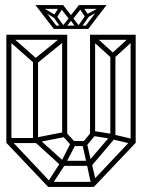

<svg xmlns="http://www.w3.org/2000/svg" viewBox="-20 -737 565 757"><path d="M5 -600H25V-173H5ZM225 -600H245V-203H225ZM335 -600H355V-203H335ZM495 -600H515V-174H495ZM5 -600H245V-580H5ZM335 -600H515V-580H335ZM170 -20H350V0H170ZM5 -174 20 -188 185 -13 170 0ZM335 -13 500 -188 515 -174 350 0ZM110 -500H130V-184H110ZM415 -520H435V-194H415ZM227 -595 239 -579 122 -484 110 -500ZM119 -484 9 -581 21 -597 131 -500ZM263 -181H320V-161H263ZM221 -103H341V-83H221ZM499 -598 511 -582 429 -507 417 -523ZM424 -504 339 -581 351 -597 436 -520ZM6 -193H130V-173H6ZM221 -101 238 -90 183 -6 167 -17ZM261 -178 278 -167 238 -90 222 -101ZM340 -7 322 -91 341 -96 360 -15ZM321 -95 304 -171 322 -176 339 -101ZM126 -196 237 -96 221 -83 111 -183ZM427 -207 507 -188 502 -169 422 -188ZM241 -215 279 -173 263 -161 225 -203ZM341 -83 325 -96 420 -207 435 -194ZM320 -161 304 -173 339 -215 355 -203ZM119 -174 114 -193 241 -218 246 -199ZM346 -221 428 -208 423 -189 341 -202ZM140 -717 212 -623H192L120 -717ZM386 -717 380 -702H298V-717ZM400 -717 328 -623H308L380 -717ZM375 -709 379 -698 323 -667 317 -678ZM303 -716 326 -682 314 -673 293 -704ZM311 -717 267 -661 257 -674 291 -717ZM260 -676 292 -635 283 -623 260 -655ZM229 -717 263 -673 253 -661 209 -717ZM323 -636V-623H252V-636ZM269 -636V-623H198V-636ZM222 -717V-702H140L134 -717ZM217 -716 226 -703 205 -669 194 -679ZM336 -679 296 -623H280L319 -680ZM260 -676V-655L235 -623L227 -635ZM201 -678 240 -623H224L185 -677ZM145 -709 203 -675 202 -661 141 -698Z"/></svg>

Font: Octagon Variable
Style: Regular
Weight: 400
Designer: Alexander Royter, Emma Schmalisch, Felix Willnauer, Friederike Temme, Greta Wachholz, Jason Tsiakas, Julia Baskal, Julia
Foundry: Type Design @ HAW Hamburg
Version: Version 1.000